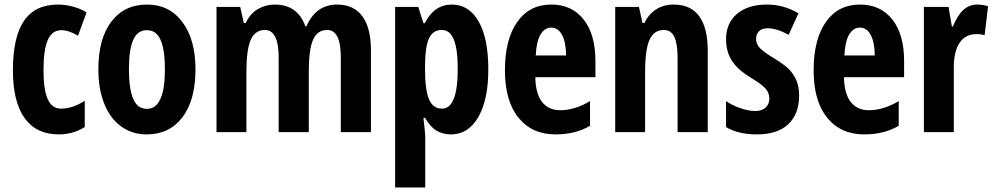

<svg xmlns="http://www.w3.org/2000/svg" viewBox="-20 -574 4315 834"><path d="M234.9 9.8Q137.7 9.8 86.9 -61Q36.1 -131.8 36.1 -269Q36.1 -412.6 84.2 -483.4Q132.3 -554.2 232.9 -554.2Q263.2 -554.2 296.4 -545.4Q329.6 -536.6 356 -520L318.8 -418.9Q278.3 -442.9 247.1 -442.9Q205.6 -442.9 187.3 -399.7Q168.9 -356.4 168.9 -270Q168.9 -185.5 187 -143.8Q205.1 -102.1 246.1 -102.1Q294.9 -102.1 348.1 -136.2V-22Q296.9 9.8 234.9 9.8Z M829.1 -272.9Q829.1 -139.2 772.5 -64.7Q715.8 9.8 617.2 9.8Q554.7 9.8 506.8 -24.4Q459 -58.6 433.1 -122.8Q407.2 -187 407.2 -272.9Q407.2 -405.3 463.4 -479.7Q519.5 -554.2 619.1 -554.2Q715.3 -554.2 772.2 -478.3Q829.1 -402.3 829.1 -272.9ZM540 -272.9Q540 -188 558.6 -144.5Q577.1 -101.1 618.2 -101.1Q696.3 -101.1 696.3 -272.9Q696.3 -358.4 677.5 -400.6Q658.7 -442.9 618.2 -442.9Q577.1 -442.9 558.6 -400.6Q540 -358.4 540 -272.9Z M1460.4 0V-324.2Q1460.4 -443.8 1401.4 -443.8Q1358.4 -443.8 1339.8 -401.1Q1321.3 -358.4 1321.3 -264.2V0H1190.4V-324.2Q1190.4 -443.8 1130.4 -443.8Q1088.4 -443.8 1069.3 -401.4Q1050.3 -358.9 1050.3 -261.2V0H920.4V-543.9H1023.4L1039.1 -474.1H1047.4Q1066.9 -515.6 1100.8 -534.9Q1134.8 -554.2 1173.3 -554.2Q1272.9 -554.2 1306.2 -460H1311Q1352.5 -554.2 1444.3 -554.2Q1516.6 -554.2 1554 -503.4Q1591.3 -452.6 1591.3 -355V0Z M1939 9.8Q1903.8 9.8 1876.7 -6.1Q1849.6 -22 1826.2 -62H1819.3Q1827.1 4.4 1827.1 18.1V240.2H1696.3V-543.9H1796.9L1819.3 -473.1H1825.2Q1865.7 -554.2 1942.9 -554.2Q2017.1 -554.2 2059.1 -480.7Q2101.1 -407.2 2101.1 -272.9Q2101.1 -140.6 2057.6 -65.4Q2014.2 9.8 1939 9.8ZM1898.9 -443.8Q1860.8 -443.8 1844 -408.4Q1827.1 -373 1826.2 -291V-273.9Q1826.2 -184.1 1843.3 -143.1Q1860.4 -102.1 1899.9 -102.1Q1968.3 -102.1 1968.3 -274.9Q1968.3 -359.9 1951.4 -401.9Q1934.6 -443.8 1898.9 -443.8Z M2393.1 9.8Q2291 9.8 2232.2 -62.7Q2173.3 -135.3 2173.3 -268.1Q2173.3 -402.8 2226.6 -478.5Q2279.8 -554.2 2375 -554.2Q2463.9 -554.2 2515.1 -489.5Q2566.4 -424.8 2566.4 -308.1V-238.8H2305.2Q2306.6 -166 2335 -130.6Q2363.3 -95.2 2413.1 -95.2Q2476.6 -95.2 2543 -134.8V-27.8Q2480.5 9.8 2393.1 9.8ZM2374 -454.1Q2346.2 -454.1 2328.1 -424.6Q2310.1 -395 2307.1 -333H2439Q2438 -392.6 2420.9 -423.3Q2403.8 -454.1 2374 -454.1Z M2923.3 0V-324.2Q2923.3 -383.3 2909.2 -413.6Q2895 -443.8 2863.3 -443.8Q2821.3 -443.8 2801.8 -402.1Q2782.2 -360.4 2782.2 -261.2V0H2652.3V-543.9H2755.4L2771 -474.1H2779.3Q2796.9 -511.7 2829.6 -533Q2862.3 -554.2 2906.2 -554.2Q2980.5 -554.2 3017.3 -503.4Q3054.2 -452.6 3054.2 -355V0Z M3451.2 -159.2Q3451.2 -79.6 3404.5 -34.9Q3357.9 9.8 3267.1 9.8Q3186.5 9.8 3133.8 -22V-134.8Q3160.6 -116.2 3196.5 -104Q3232.4 -91.8 3259.8 -91.8Q3290 -91.8 3305.9 -106.7Q3321.8 -121.6 3321.8 -146Q3321.8 -170.9 3305.2 -189.5Q3288.6 -208 3244.1 -234.9Q3185.1 -270 3159.4 -309.8Q3133.8 -349.6 3133.8 -403.8Q3133.8 -473.1 3181.4 -513.7Q3229 -554.2 3312 -554.2Q3384.3 -554.2 3448.2 -516.1L3405.8 -422.9Q3353.5 -451.2 3314 -451.2Q3289.1 -451.2 3276.6 -438Q3264.2 -424.8 3264.2 -405.8Q3264.2 -383.8 3279.5 -366.7Q3294.9 -349.6 3336.9 -324.2Q3387.7 -293.5 3408.2 -272Q3428.7 -250.5 3439.9 -223.1Q3451.2 -195.8 3451.2 -159.2Z M3733.9 9.8Q3631.8 9.8 3573 -62.7Q3514.2 -135.3 3514.2 -268.1Q3514.2 -402.8 3567.4 -478.5Q3620.6 -554.2 3715.8 -554.2Q3804.7 -554.2 3856 -489.5Q3907.2 -424.8 3907.2 -308.1V-238.8H3646Q3647.5 -166 3675.8 -130.6Q3704.1 -95.2 3753.9 -95.2Q3817.4 -95.2 3883.8 -134.8V-27.8Q3821.3 9.8 3733.9 9.8ZM3714.8 -454.1Q3687 -454.1 3668.9 -424.6Q3650.9 -395 3647.9 -333H3779.8Q3778.8 -392.6 3761.7 -423.3Q3744.6 -454.1 3714.8 -454.1Z M4225.1 -554.2Q4249 -554.2 4272 -546.9L4256.8 -420.9Q4243.2 -425.8 4221.2 -425.8Q4173.8 -425.8 4148.4 -388.4Q4123 -351.1 4123 -279.8V0H3993.2V-543.9H4100.1L4114.7 -459H4119.1Q4140.6 -510.3 4166 -532.2Q4191.4 -554.2 4225.1 -554.2Z"/></svg>

Font: TypoPRO Open Sans Condensed
Style: Bold
Weight: 700
Width: 3
Foundry: Ascender Corporation
Version: Version 1.11